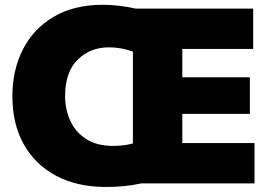

<svg xmlns="http://www.w3.org/2000/svg" viewBox="-20 -748 1102 783"><path d="M413 14.5Q295 14.5 209.2 -31Q123.5 -76.5 77 -159.5Q30.5 -242.5 30.5 -355Q30.5 -462 73.2 -546.2Q116 -630.5 198.8 -679.5Q281.5 -728.5 400.5 -728.5Q434.5 -728.5 468.2 -724.2Q502 -720 533 -713H1012.5V-548.5H723.5V-433H999V-283.5H723.5V-164.5H1018V0H555.5Q522 7.5 485.5 11Q449 14.5 413 14.5ZM245.5 -355.5Q245.5 -301.5 266.8 -255.2Q288 -209 331.5 -181Q375 -153 441.5 -153Q461.5 -153 481.5 -155.2Q501.5 -157.5 522 -163V-537.5Q495.5 -547 471 -551Q446.5 -555 424.5 -555Q348 -555 296.8 -504.8Q245.5 -454.5 245.5 -355.5Z"/></svg>

Font: Heraclito ExtraBold
Style: Regular
Weight: 800
Designer: Kostas Bartsokas (font) & Cristiano Sobral (main changes)
Foundry: Kostas Bartsokas (font) & Cristiano Sobral (main changes)
Version: Version 1.00;July 8, 2020;FontCreator 13.0.0.2655 64-bit